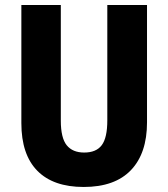

<svg xmlns="http://www.w3.org/2000/svg" viewBox="-20 -734 669 764"><path d="M565 -247Q565 -124 501 -57Q437 10 313 10Q192 10 128.5 -54.5Q65 -119 65 -244V-714H222V-254Q222 -185 245.5 -156Q269 -127 315 -127Q363 -127 385 -156.5Q407 -186 407 -255V-714H565Z"/></svg>

Font: Noto Sans Thai Cond ExtBd
Style: Regular
Weight: 800
Width: 3
Designer: Monotype Design Team
Foundry: Monotype Imaging Inc.
Version: Version 2.002; ttfautohint (v1.8.4.7-5d5b)